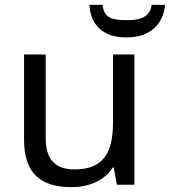

<svg xmlns="http://www.w3.org/2000/svg" viewBox="-20 -760 699 790"><path d="M659 -740H604C597 -688 555 -677 503 -677C442 -677 408 -685 402 -740H348C353 -658 402 -606 501 -606C597 -606 652 -660 659 -740ZM274 10C343 10 409 -15 444 -71H448L461 0H533V-536H445V-257C445 -132 406 -63 287 -63C206 -63 168 -105 168 -191V-536H79V-185C79 -49 145 10 274 10Z"/></svg>

Font: Noto Sans Math
Style: Regular
Weight: 400
Designer: Monotype Design Team, Delve Withrington, Jeff Kellem
Foundry: Monotype Imaging Inc., Delve Fonts LLC
Version: Version 3.000